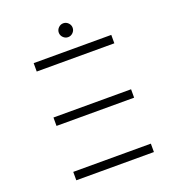

<svg xmlns="http://www.w3.org/2000/svg" viewBox="-154 -981 976 1095"><g transform="rotate(-20 334.5 -433.5)"><path d="M120 -381H591V-330H120ZM120 -711H591V-660H120ZM120 0H591V-51H120ZM356 -783Q339 -783 326.5 -795.5Q314 -808 314 -825Q314 -842 326.5 -854.5Q339 -867 356 -867Q373 -867 385.5 -854.5Q398 -842 398 -825Q398 -808 385.5 -795.5Q373 -783 356 -783Z"/></g></svg>

Font: Montserrat-Alt1 Light
Style: Regular
Weight: 300
Designer: Differentunic
Foundry: Differentunic
Version: Version 7.222